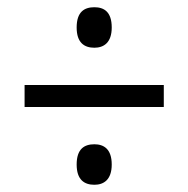

<svg xmlns="http://www.w3.org/2000/svg" viewBox="-20 -623 521 531"><path d="M241 -491C267 -491 289 -505 289 -547C289 -590 268 -603 241 -603C213 -603 192 -590 192 -547C192 -505 213 -491 241 -491ZM48 -388V-327H433V-388ZM241 -112C267 -112 289 -126 289 -168C289 -211 267 -224 241 -224C213 -224 192 -211 192 -168C192 -126 213 -112 241 -112Z"/></svg>

Font: Noto Serif Sinhala Condensed Medium
Style: Regular
Weight: 500
Width: 3
Designer: Jelle Bosma - Monotype Design Team
Foundry: Monotype Imaging Inc.
Version: Version 2.007